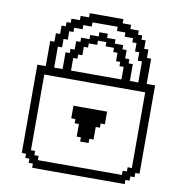

<svg xmlns="http://www.w3.org/2000/svg" viewBox="-131 -1482 1548 1606"><g transform="rotate(10 643.0 -678.5)"><path d="M250 -35.7V0H1035.7V-35.7H1071.4V-71.4H1107.1V-107.1H1142.9V-857.1H1071.4V-1071.4H1035.7V-1142.9H1000V-1214.3H964.3V-1250H928.6V-1285.7H857.1V-1321.4H785.7V-1357.1H500V-1321.4H428.6V-1285.7H357.1V-1250H321.4V-1214.3H285.7V-1142.9H250V-1071.4H214.3V-857.1H142.9V-107.1H178.6V-71.4H214.3V-35.7ZM285.7 -71.4V-107.1H250V-142.9H214.3V-785.7H1071.4V-142.9H1035.7V-107.1H1000V-71.4ZM285.7 -857.1V-1035.7H321.4V-1107.1H357.1V-1178.6H392.9V-1214.3H464.3V-1250H535.7V-1285.7H750V-1250H821.4V-1214.3H892.9V-1178.6H928.6V-1107.1H964.3V-1035.7H1000V-857.1H928.6V-1000H892.9V-1035.7H857.1V-1107.1H821.4V-1142.9H750V-1178.6H678.6V-1214.3H607.1V-1178.6H535.7V-1142.9H464.3V-1107.1H428.6V-1035.7H392.9V-1000H357.1V-857.1ZM428.6 -857.1V-964.3H464.3V-1000H500V-1071.4H535.7V-1107.1H607.1V-1142.9H678.6V-1107.1H750V-1071.4H785.7V-1000H821.4V-964.3H857.1V-857.1ZM500 -571.4V-464.3H535.7V-428.6H571.4V-321.4H607.1V-285.7H678.6V-321.4H714.3V-428.6H750V-464.3H785.7V-571.4Z"/></g></svg>

Font: Gossip Icons High Pixel
Style: Regular
Weight: 500
Designer: Deborah Khodanovich
Version: Version 1.001;Glyphs 3.3.1 (3343)